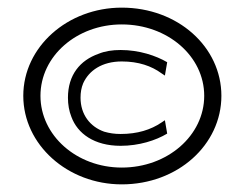

<svg xmlns="http://www.w3.org/2000/svg" viewBox="-20 -482 636 503"><path d="M41 -231C41 -103 157 1 299 1C446 1 560 -103 560 -231C560 -359 446 -462 299 -462C157 -462 41 -359 41 -231ZM86 -231C86 -335 181 -418 299 -418C419 -418 515 -335 515 -231C515 -127 419 -43 299 -43C181 -43 86 -127 86 -231ZM158 -226C158 -208 161 -191 167 -176C183 -132 227 -100 296 -100C344 -100 388 -114 418 -132L412 -167L403 -161C375 -142 340 -131 296 -131C280 -131 267 -133 253 -137C216 -150 191 -182 191 -226C191 -240 193 -252 198 -264C213 -297 247 -321 299 -321C343 -321 377 -309 403 -290L412 -284L418 -319C389 -336 345 -351 296 -351C274 -351 255 -348 238 -341C190 -324 158 -286 158 -226Z"/></svg>

Font: Charger Sport
Style: LitExt
Weight: 300
Designer: Jasper
Foundry: Cannot Into Space Fonts
Version: Version 1.1